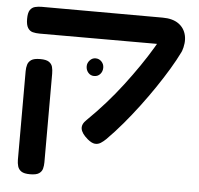

<svg xmlns="http://www.w3.org/2000/svg" viewBox="-53 -639 897 865"><g transform="rotate(5 395.5 -206.0)"><path d="M359 -8Q331 -32 328 -53Q325 -74 347 -94Q389 -135 428 -179Q467 -223 502 -269Q537 -315 567.5 -359.5Q598 -404 623 -446Q648 -488 667 -524L746 -436Q728 -399 702.5 -356.5Q677 -314 646.5 -269Q616 -224 582.5 -179.5Q549 -135 513.5 -93Q478 -51 443 -16Q432 -5 419.5 3Q407 11 392.5 9.5Q378 8 359 -8ZM114 172Q87 172 74.5 163.5Q62 155 58 141Q54 127 54 112V-289Q54 -305 58 -318.5Q62 -332 74.5 -340.5Q87 -349 115 -349Q142 -349 154.5 -340.5Q167 -332 170.5 -318.5Q174 -305 174 -288V113Q174 128 170.5 141.5Q167 155 154.5 163.5Q142 172 114 172ZM747 -437 648 -463H572H102Q85 -463 71 -466.5Q57 -470 48.5 -483.5Q40 -497 40 -524Q40 -552 48.5 -564.5Q57 -577 71 -580.5Q85 -584 101 -584L648 -583Q693 -583 720 -564Q747 -545 754.5 -512Q762 -479 747 -437ZM363 -294Q347 -294 336.5 -306Q326 -318 326 -335Q326 -350 337 -362Q348 -374 363 -374Q379 -374 390 -362.5Q401 -351 401 -335Q401 -318 390.5 -306Q380 -294 363 -294Z"/></g></svg>

Font: Fredoka Expanded Medium
Style: Regular
Weight: 500
Width: 7
Designer: Ben Nathan
Foundry: Milena B. Brandão, Ben Nathan
Version: Version 2.001